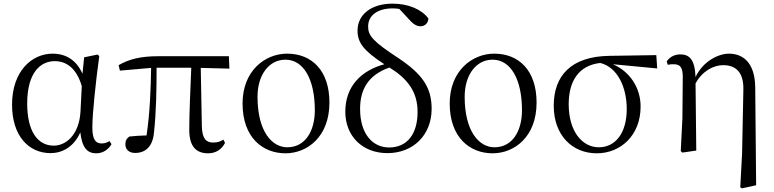

<svg xmlns="http://www.w3.org/2000/svg" viewBox="-20 -825 4241 1052"><path d="M257 14C319 14 384 -18 420 -100C430 -16 457 15 508 15C545 15 575 -7 591 -35L580 -52C566 -44 555 -39 537 -39C504 -39 486 -60 486 -127C486 -204 505 -380 524 -518L514 -526L441 -511L432 -421C398 -497 340 -531 268 -531C156 -531 46 -437 46 -251C46 -82 136 14 257 14ZM428 -353 421 -213C413 -82 338 -27 275 -27C185 -27 129 -107 129 -258C129 -425 200 -490 280 -490C341 -490 399 -454 428 -353Z M1120 15C1163 15 1194 -6 1213 -42L1204 -60C1188 -50 1173 -44 1148 -44C1110 -44 1088 -64 1086 -132L1080 -453L1237 -449L1234 -517H848C753 -517 689 -502 630 -468L637 -438L808 -453C806 -337 802 -211 783 -83C747 -82 717 -80 689 -77C674 -67 667 -54 667 -34C667 -6 687 13 720 13C779 13 818 -24 824 -102C836 -212 838 -337 838 -454H1028C1023 -328 1017 -205 1017 -114C1017 -21 1056 15 1120 15Z M1544 15C1663 15 1785 -75 1785 -263C1785 -439 1688 -531 1553 -531C1433 -531 1309 -438 1309 -258C1309 -70 1421 15 1544 15ZM1554 -18C1470 -18 1391 -105 1391 -295C1391 -415 1454 -498 1544 -498C1643 -498 1705 -391 1705 -221C1705 -106 1652 -18 1554 -18Z M2103 14C2243 14 2345 -84 2345 -229C2345 -345 2295 -419 2161 -508C2023 -598 1997 -630 1997 -680C1997 -742 2051 -779 2131 -779C2144 -779 2156 -778 2168 -776L2219 -721C2243 -693 2263 -681 2284 -681C2309 -681 2327 -700 2327 -724C2290 -774 2217 -805 2131 -805C2015 -805 1939 -746 1939 -657C1939 -593 1970 -548 2086 -473C1961 -439 1872 -354 1872 -213C1872 -80 1965 14 2103 14ZM2114 -455C2211 -395 2268 -324 2268 -212C2268 -92 2212 -17 2112 -17C2021 -17 1953 -92 1953 -228C1953 -331 1994 -413 2114 -455Z M2679 15C2798 15 2920 -75 2920 -263C2920 -439 2823 -531 2688 -531C2568 -531 2444 -438 2444 -258C2444 -70 2556 15 2679 15ZM2689 -18C2605 -18 2526 -105 2526 -295C2526 -415 2589 -498 2679 -498C2778 -498 2840 -391 2840 -221C2840 -106 2787 -18 2689 -18Z M3250 15C3380 15 3490 -83 3490 -241C3490 -347 3428 -435 3338 -473L3581 -450L3576 -523L3319 -519C3110 -516 3014 -411 3014 -246C3014 -84 3115 15 3250 15ZM3269 -480C3365 -456 3414 -345 3414 -228C3414 -93 3350 -18 3261 -18C3170 -18 3096 -105 3096 -254C3096 -382 3152 -467 3269 -480Z M4036 201 4045 207 4123 190 4118 -345C4117 -485 4048 -531 3974 -531C3917 -531 3832 -490 3791 -403C3787 -500 3757 -527 3707 -527C3672 -527 3646 -509 3633 -488L3639 -470C3651 -473 3660 -473 3671 -473C3707 -473 3721 -456 3721 -403L3719 -178L3710 3L3719 11L3795 0L3791 -368C3828 -436 3890 -468 3942 -468C4010 -468 4056 -431 4053 -331L4046 16Z"/></svg>

Font: Harano Aji Mincho KR
Style: Regular
Weight: 400
Foundry: Masamichi Hosoda
Version: HaranoAjiMinchoKR-Regular version 20230610;ttx 4.39.4